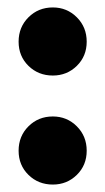

<svg xmlns="http://www.w3.org/2000/svg" viewBox="-20 -496 283 516"><path d="M122 -293Q160 -293 186.5 -319Q213 -345 213 -384Q213 -423 186.5 -449.5Q160 -476 122 -476Q83 -476 56.5 -449.5Q30 -423 30 -384Q30 -345 56.5 -319Q83 -293 122 -293ZM122 0Q160 0 186.5 -26Q213 -52 213 -91Q213 -130 186.5 -156.5Q160 -183 122 -183Q83 -183 56.5 -156.5Q30 -130 30 -91Q30 -52 56.5 -26Q83 0 122 0Z"/></svg>

Font: Catamaran Thin Black
Style: Regular
Weight: 900
Version: Version 2.000